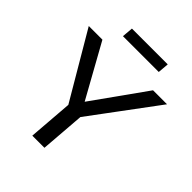

<svg xmlns="http://www.w3.org/2000/svg" viewBox="-242 -1025 1164 1164"><g transform="rotate(45 340.0 -443.0)"><path d="M237 0 262 -320 279 -253 9 -712H126L327 -350H302L560 -712H680L339 -253L366 -320L341 0ZM199 -815 205 -886H512L506 -815Z"/></g></svg>

Font: Muli SemiBold
Style: Italic
Weight: 600
Italic angle: -4.541°
Designer: Vernon Adams
Foundry: Vernon Adams
Version: Version 2.100; ttfautohint (v1.8.1.43-b0c9)